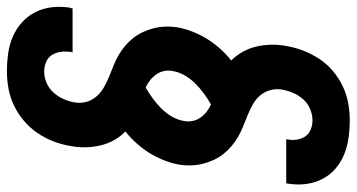

<svg xmlns="http://www.w3.org/2000/svg" viewBox="-252 -610 1006 541"><g transform="rotate(-90 250.5 -340.0)"><path d="M182 143Q156 143 131.5 139.5Q107 136 85 127Q63 118 45 102.5Q27 87 16 65.5Q5 44 2 19.5Q-1 -5 3 -30Q3 -32 3.5 -33.5Q4 -35 4 -36H128Q128 -36 128 -35Q128 -34 128 -34Q125 -20 127 -6.5Q129 7 136 17.5Q143 28 155.5 33Q168 38 182 38Q197 38 213 31.5Q229 25 240.5 12Q252 -1 258.5 -16Q265 -31 268 -47Q271 -65 266.5 -81Q262 -97 251.5 -109.5Q241 -122 226.5 -130Q212 -138 196.5 -144.5Q181 -151 165.5 -157Q150 -163 136 -171Q122 -179 109.5 -189.5Q97 -200 87 -212.5Q77 -225 70 -240Q63 -255 59 -271Q55 -287 54.5 -304.5Q54 -322 57 -340Q61 -361 69.5 -382Q78 -403 89.5 -421.5Q101 -440 116.5 -457.5Q132 -475 150 -489Q136 -503 126 -520.5Q116 -538 111 -558.5Q106 -579 105.5 -600.5Q105 -622 109 -643Q113 -668 122 -691.5Q131 -715 145.5 -736.5Q160 -758 180 -775Q200 -792 223 -803Q246 -814 270.5 -818.5Q295 -823 319 -823Q345 -823 370 -819.5Q395 -816 417 -806.5Q439 -797 457 -781Q475 -765 486 -743.5Q497 -722 500 -697Q503 -672 499 -646Q498 -644 497.5 -642Q497 -640 497 -638H373Q373 -638 373 -639Q373 -640 374 -641Q376 -655 374.5 -669.5Q373 -684 366 -695.5Q359 -707 346 -712.5Q333 -718 319 -718Q303 -718 287.5 -711.5Q272 -705 260.5 -692.5Q249 -680 242 -664.5Q235 -649 232 -633Q229 -615 233.5 -599Q238 -583 249 -570.5Q260 -558 274 -550Q288 -542 303.5 -535.5Q319 -529 334.5 -523Q350 -517 364 -509Q378 -501 390.5 -490.5Q403 -480 413 -467.5Q423 -455 430 -440Q437 -425 441 -409Q445 -393 445.5 -375.5Q446 -358 443 -340Q439 -319 430.5 -298Q422 -277 410.5 -258.5Q399 -240 383.5 -222.5Q368 -205 350 -191Q364 -177 374 -159.5Q384 -142 389 -121.5Q394 -101 394.5 -79.5Q395 -58 391 -36Q387 -12 378 11.5Q369 35 355 56.5Q341 78 321 95Q301 112 278 123Q255 134 230.5 138.5Q206 143 182 143ZM226 -248Q242 -257 257 -268Q272 -279 285 -292Q298 -305 307.5 -321Q317 -337 320 -354Q323 -367 320.5 -379.5Q318 -392 311 -402Q304 -412 294.5 -419.5Q285 -427 274 -432Q258 -423 243 -412Q228 -401 215 -388Q202 -375 192.5 -359Q183 -343 180 -326Q177 -313 179.5 -300.5Q182 -288 189 -278Q196 -268 205.5 -260.5Q215 -253 226 -248Z"/></g></svg>

Font: iosevka_custom_sans_ss08 XBd
Style: Italic
Weight: 800
Italic angle: -10°
Designer: Belleve Invis
Foundry: Belleve Invis
Version: Version 10.3.0; ttfautohint (v1.8.3)